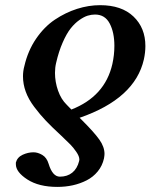

<svg xmlns="http://www.w3.org/2000/svg" viewBox="-20 -465 588 750"><path d="M199.2 -219.2Q194.8 -201.2 194.8 -180.2Q194.8 -145 206.8 -110.8Q218.8 -76.7 241.2 -55.2L258.8 -37.1Q390.1 -88.4 418.9 -214.8Q426.8 -250 426.8 -286.1Q426.8 -338.4 408.4 -373.3Q390.1 -408.2 351.1 -408.2Q336.9 -408.2 322.5 -403.8Q308.1 -399.4 290 -386.7Q272 -374 256.1 -354Q240.2 -334 224.9 -299.1Q209.5 -264.2 199.2 -219.2ZM291 -4.9 301.8 5.9Q348.6 52.7 368.4 80.8Q388.2 108.9 388.2 136.2Q388.2 142.1 386.2 153.8Q379.9 182.6 361.8 204.6Q343.8 226.6 318.4 239.5Q293 252.4 264.2 258.8Q235.4 265.1 204.1 265.1Q131.8 265.1 86.9 236.1Q42 207 42 176.8V169.9Q47.4 149.4 68.4 139.6Q89.4 129.9 110.8 129.9Q127.4 129.9 145 140.1Q162.6 150.4 169.9 174.8Q185.1 225.1 213.9 225.1Q242.7 225.1 262.2 209.5Q281.7 193.8 289.1 164.1Q289.1 163.1 289.6 161.1Q290 159.2 290 158.2Q290 145.5 278.1 128.2Q266.1 110.8 254.9 99.6L219.2 64.9Q183.1 31.7 159.7 7.1Q136.2 -17.6 113.8 -47.4Q91.3 -77.1 80.6 -106.7Q69.8 -136.2 69.8 -167Q69.8 -187.5 75.2 -207Q88.9 -266.6 120.8 -313.5Q152.8 -360.4 194.3 -388.2Q235.8 -416 281 -430.4Q326.2 -444.8 371.1 -444.8Q455.1 -444.8 501.5 -400.4Q547.9 -356 547.9 -285.2Q547.9 -259.8 542 -232.9Q507.3 -79.6 291 -4.9Z"/></svg>

Font: Linux Libertine G
Style: Semibold Italic
Weight: 600
Italic angle: -11.5°
Designer: Philipp H. Poll
Foundry: Philipp H. Poll
Version: Version 5.1.1